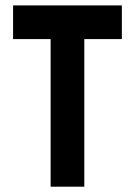

<svg xmlns="http://www.w3.org/2000/svg" viewBox="-20 -704 509 724"><path d="M439.5 -683.6H29.3V-556.6H170.9V0H297.9V-556.6H439.5Z"/></svg>

Font: Saman Dere
Style: Regular
Weight: 400
Designer: Tuna Ça_lar Gümü_
Foundry: Tuna Ça_lar Gümü_
Version: Version 1.001;hotconv 1.0.109;makeotfexe 2.5.65596